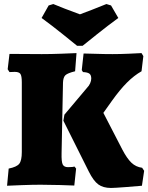

<svg xmlns="http://www.w3.org/2000/svg" viewBox="-20 -915 734 951"><path d="M53 -559 27 -558 18 -572 27 -648 187 -647Q232 -647 285 -649Q338 -651 359 -652L352 -562Q315 -553 304 -542.5Q293 -532 292 -506L285 -156Q284 -114 290.5 -100.5Q297 -87 317 -87Q330 -87 338.5 -88Q347 -89 349 -90L357 -80L348 4Q328 3 276.5 1.5Q225 0 181 0Q142 0 87 2Q32 4 15 5L23 -80Q63 -88 75.5 -104Q88 -120 88 -162V-508Q88 -539 81 -549Q74 -559 53 -559ZM411 -480Q421 -490 426.5 -502.5Q432 -515 432 -526Q432 -543 423 -550Q414 -557 391 -558L385 -568L394 -650Q410 -650 452.5 -648.5Q495 -647 537 -647Q575 -647 619.5 -649Q664 -651 681 -652L690 -637L681 -562Q644 -541 609 -506Q574 -471 534 -415L492 -356L586 -174Q609 -130 631 -109Q653 -88 684 -84L694 -69L683 5Q663 7 604.5 11.5Q546 16 530 16Q491 16 467 -1.5Q443 -19 420 -65L294 -317L299 -347ZM186 -826 221 -888 244 -895Q291 -875 376 -844Q428 -863 507 -895L530 -888L566 -826Q514 -788 459.5 -744.5Q405 -701 389 -688H362Q346 -701 292 -744.5Q238 -788 186 -826Z"/></svg>

Font: Alegreya SC Black
Style: Regular
Weight: 900
Designer: Juan Pablo del Peral
Foundry: Huerta Tipografica
Version: Version 2.007; ttfautohint (v1.6)